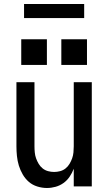

<svg xmlns="http://www.w3.org/2000/svg" viewBox="-20 -930 540 958"><path d="M214 8Q190 8 166 0.5Q142 -7 124 -22.5Q106 -38 93.5 -59.5Q81 -81 74 -104Q67 -127 64.5 -151.5Q62 -176 62 -200V-520H152V-200Q152 -185 153.5 -169.5Q155 -154 160 -140Q165 -126 173 -112.5Q181 -99 193 -89.5Q205 -80 220 -76Q235 -72 250 -72Q265 -72 280 -76Q295 -80 307 -89.5Q319 -99 327 -112.5Q335 -126 340 -140Q345 -154 346.5 -169.5Q348 -185 348 -200V-520H438V0H348V-88Q340 -67 327.5 -48.5Q315 -30 297 -17Q279 -4 257.5 2Q236 8 214 8ZM286 -606V-734H414V-606ZM86 -606V-734H214V-606ZM100 -840V-910H400V-840Z"/></svg>

Font: Iosevka SS04 Medium
Style: Regular
Weight: 500
Monospace: yes
Designer: Belleve Invis
Foundry: Belleve Invis
Version: Version 19.0.0; ttfautohint (v1.8.4)